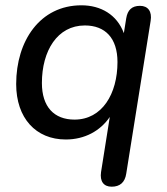

<svg xmlns="http://www.w3.org/2000/svg" viewBox="-20 -517 629 724"><path d="M401 187C432 187 451 171 456 138L548 -438C554 -474 538 -495 508 -495C477 -495 461 -479 456 -448L447 -392C421 -462 360 -497 287 -497C131 -497 41 -363 41 -200C41 -72 115 9 228 9C299 9 358 -23 394 -76L361 132C356 167 371 187 401 187ZM261 -66C184 -66 138 -114 138 -204C138 -325 196 -421 300 -421C377 -421 423 -373 423 -283C423 -163 365 -66 261 -66Z"/></svg>

Font: SN Pro Medium
Style: Italic
Weight: 400
Italic angle: -9°
Designer: Tobias Whetton
Foundry: Supernotes
Version: Version 1.001;Glyphs 3.2 (3249)